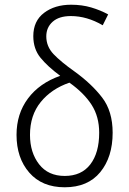

<svg xmlns="http://www.w3.org/2000/svg" viewBox="-20 -783 547 813"><path d="M281 -763Q212 -763 166.5 -728.5Q121 -694 121 -630Q121 -576 151.5 -538.5Q182 -501 235 -462Q147 -431 98.5 -366Q50 -301 50 -212Q50 -114 104 -52Q158 10 254 10Q352 10 404.5 -54Q457 -118 457 -221Q457 -312 412.5 -370Q368 -428 296 -480Q238 -521 207 -553.5Q176 -586 176 -629Q176 -667 203 -691Q230 -715 280 -715Q348 -715 415 -676L438 -722Q405 -740 366 -751.5Q327 -763 281 -763ZM274 -433Q336 -389 368 -339Q400 -289 400 -221Q400 -136 362.5 -87Q325 -38 254 -38Q184 -38 145.5 -87.5Q107 -137 107 -212Q107 -295 152.5 -351Q198 -407 274 -433Z"/></svg>

Font: Noto Sans UI SemiCondensed Light
Style: Regular
Weight: 300
Width: 4
Designer: Monotype Design Team
Foundry: Monotype Imaging Inc.
Version: Version 1.901